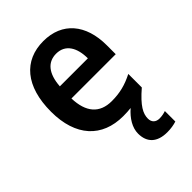

<svg xmlns="http://www.w3.org/2000/svg" viewBox="-226 -654 984 984"><g transform="rotate(-45 266.0 -162.0)"><path d="M372 108C372 72 391 35 463 -27V-125C410 -98 364 -86 305 -86C217 -86 171 -140 168 -242H489V-307C489 -458 410 -552 274 -552C133 -552 46 -452 46 -268C46 -89 139 10 292 10C313 10 331 9 348 7C308 42 282 84 282 127C282 191 320 228 393 228C420 228 442 224 461 218V142C450 146 433 150 415 150C389 150 372 135 372 108ZM275 -460C341 -460 373 -406 373 -328H170C176 -416 214 -460 275 -460Z"/></g></svg>

Font: Noto Sans Lao Looped SemiCondensed SemiBold
Style: Regular
Weight: 600
Width: 4
Designer: Mark Frömberg, Ben Mitchell
Foundry: The Fontpad Ltd
Version: Version 1.002